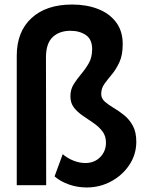

<svg xmlns="http://www.w3.org/2000/svg" viewBox="-20 -816 631 848"><path d="M363 12Q321 12 283.5 -1.5Q246 -15 221 -37L257 -135Q278 -117 304.5 -106.5Q331 -96 357 -96Q397 -96 422.5 -122Q448 -148 448 -186Q448 -216 432 -236.5Q416 -257 392.5 -273Q369 -289 345.5 -305Q322 -321 306.5 -341Q291 -361 291 -391Q291 -421 305.5 -444Q320 -467 339 -489.5Q358 -512 372.5 -537.5Q387 -563 387 -599Q387 -642 359.5 -661Q332 -680 291 -680Q242 -680 212.5 -652Q183 -624 183 -562L184 2H54V-570Q54 -676 119 -736Q184 -796 299 -796Q362 -796 412.5 -776.5Q463 -757 492.5 -718Q522 -679 522 -621Q522 -573 507.5 -541.5Q493 -510 474.5 -488Q456 -466 441.5 -446Q427 -426 427 -401Q427 -381 443 -367Q459 -353 482 -339.5Q505 -326 528 -307.5Q551 -289 566.5 -261Q582 -233 582 -190Q582 -134 551.5 -88Q521 -42 471 -15Q421 12 363 12Z"/></svg>

Font: Jost* Semi
Style: Regular
Weight: 600
Version: Version 3.7